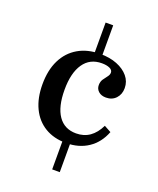

<svg xmlns="http://www.w3.org/2000/svg" viewBox="-135 -653 724 882"><g transform="rotate(20 227.5 -212.0)"><path d="M245.2 11.3Q185.5 11.3 141.9 -14.9Q98.4 -41.1 75 -89.9Q51.6 -138.7 51.6 -205.6Q51.6 -275 76.2 -324.6Q100.8 -374.2 146.4 -400.8Q191.9 -427.4 254 -427.4Q300.8 -427.4 336.3 -413.3Q371.8 -399.2 392.3 -374.6Q412.9 -350 412.9 -317.7Q412.9 -287.1 394.4 -267.3Q375.8 -247.6 346 -247.6Q323.4 -247.6 309.7 -259.7Q296 -271.8 296 -290.3Q296 -307.3 304 -319.4Q312.1 -331.5 320.6 -341.9Q329 -352.4 329 -362.9Q329 -375.8 314.1 -382.7Q299.2 -389.5 275.8 -389.5Q217.7 -389.5 186.7 -344.4Q155.6 -299.2 155.6 -216.9Q155.6 -133.9 185.9 -89.9Q216.1 -46 273.4 -46Q311.3 -46 339.5 -65.7Q367.7 -85.5 386.3 -124.2L420.2 -105.6Q398.4 -49.2 353.2 -19Q308.1 11.3 245.2 11.3ZM227.4 146.8V-14.5H264.5V146.8ZM227.4 -412.1V-571H264.5V-412.1Z"/></g></svg>

Font: Playfair 9pt SemiBold
Style: Regular
Weight: 600
Designer: Claus Eggers Sørensen
Foundry: Claus Eggers Sørensen
Version: Version 2.001;gftools[0.9.30]